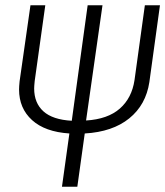

<svg xmlns="http://www.w3.org/2000/svg" viewBox="-20 -705 624 725"><path d="M584 -685 544 -395Q531 -309 468 -258Q405 -207 300 -201L272 0H214L242 -201Q150 -207 101 -251.5Q52 -296 52 -367Q52 -378 54 -398L95 -685H151L111 -399Q109 -379 109 -371Q109 -316 144 -284.5Q179 -253 251 -249L311 -685H367L305 -250Q387 -255 432.5 -295Q478 -335 488 -403L527 -685Z"/></svg>

Font: Fira Sans Extra Condensed Light
Style: Italic
Weight: 300
Width: 3
Italic angle: -8°
Designer: Carrois Corporate & Edenspiekermann AG
Foundry: Carrois Corporate GbR & Edenspiekermann AG
Version: Version 4.203